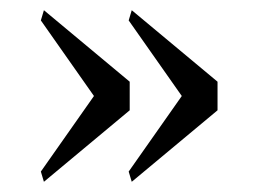

<svg xmlns="http://www.w3.org/2000/svg" viewBox="-20 -438 506 376"><path d="M406 -278V-222L238 -82L232 -102L336 -250L232 -398L238 -418ZM234 -278V-222L66 -82L60 -102L164 -250L60 -398L66 -418Z"/></svg>

Font: Montaga
Style: Regular
Weight: 400
Designer: Alejandra Rodriguez
Foundry: Alejandra Rodriguez
Version: Version 1.001